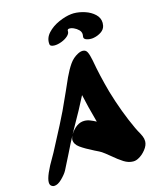

<svg xmlns="http://www.w3.org/2000/svg" viewBox="-144 -1141 962 1199"><g transform="rotate(-15 337.5 -541.0)"><path d="M450 -1046Q485 -1046 522 -1034Q559 -1022 584.5 -998Q610 -974 610 -941Q610 -935 608 -923Q603 -900 581.5 -885.5Q560 -871 534 -866Q526 -864 515 -864Q494 -864 480 -871Q466 -878 470 -894Q471 -897 471 -904Q471 -921 458 -934Q445 -947 427 -955Q424 -957 416 -959Q408 -961 401 -961Q387 -961 387 -950Q389 -933 372 -917.5Q355 -902 330 -892.5Q305 -883 284 -883Q255 -883 254 -900Q250 -939 279 -970.5Q308 -1002 352 -1021.5Q396 -1041 434 -1045Q439 -1046 450 -1046ZM415 -355Q385 -463 369 -539Q330 -461 266 -349Q261 -338 249 -318Q289 -380 340 -380Q360 -380 379 -372Q395 -366 415 -355ZM636 -255 647 -233Q661 -209 668 -192.5Q675 -176 675 -159Q675 -133 653 -105.5Q631 -78 605 -65Q589 -56 571 -56Q541 -56 511.5 -74.5Q482 -93 441 -128Q412 -152 397 -162Q387 -169 355 -184Q299 -212 268.5 -234Q238 -256 238 -286Q238 -294 245 -310Q226 -276 192 -206Q150 -121 144 -111Q132 -89 105 -62.5Q78 -36 55 -36Q43 -36 34 -45Q27 -52 27 -67Q27 -109 91 -216Q95 -224 104 -239L126 -281Q194 -409 225 -474Q243 -512 277 -588L313 -669Q335 -716 357 -747.5Q379 -779 412 -796Q429 -805 444 -805Q464 -805 473 -786.5Q482 -768 489 -732Q507 -629 539 -514Q580 -375 636 -255Z"/></g></svg>

Font: Sedgwick Ave Display
Style: Regular
Weight: 400
Designer: Kevin Burke, Pedro Vergani
Foundry: Google, Inc.
Version: Version 1.000